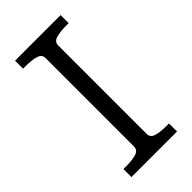

<svg xmlns="http://www.w3.org/2000/svg" viewBox="-224 -769 828 828"><g transform="rotate(-45 190.5 -355.0)"><path d="M152 -85V-625Q152 -647 128 -654Q104 -661 67 -661H51V-710H329V-661H314Q277 -661 253 -654Q229 -647 229 -625V-85Q229 -63 253 -56Q277 -49 314 -49H329V0H51V-49H67Q104 -49 128 -56Q152 -63 152 -85Z"/></g></svg>

Font: Roboto Serif 20pt Light
Style: Regular
Weight: 300
Version: Version 1.008